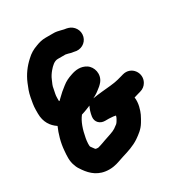

<svg xmlns="http://www.w3.org/2000/svg" viewBox="-231 -941 1279 1357"><g transform="rotate(-30 409.0 -262.0)"><path d="M455.6 -259.7 471.9 -271.9C487.5 -283.3 502.3 -295 516.5 -312.4C553.8 -360.3 536.7 -427.2 494.4 -454.1C454 -479.5 409.6 -474.9 369.7 -460.6C339 -450.3 314.9 -439.6 287.6 -417.7C262.3 -398.7 239.4 -378.8 215.3 -354.7L203.1 -342.5C201.5 -342.5 200.9 -342.5 198 -342.6V-368C198 -396.7 202.7 -403.7 208.7 -438.2C211.8 -461.1 219.2 -473.9 230.1 -499.5C238.2 -520.2 251.7 -540.1 265.1 -555.9C285.9 -580.5 310.5 -605 340 -605H402.5C408.3 -603.4 413.7 -602.1 422.5 -600.6C433.7 -597.3 446.1 -593 464.2 -591.3C514.8 -576.6 562.7 -605.1 574.7 -650.1C588.4 -701.9 553.9 -745.6 515 -757C506.1 -759.6 497.8 -761.9 482.5 -763.7C475.6 -765.5 467.7 -767.5 459.6 -769.4C444.8 -772.8 423.2 -779.3 397.3 -778H340C309.2 -778 284.4 -770.6 260.3 -761.4C224 -748.2 198.9 -733.8 170 -706.3C128.7 -669 93.4 -622.3 69.9 -565.6C56.6 -533.6 44.8 -505.2 37.4 -466.4C32.3 -436 25 -407.5 25 -368V-340C25 -271.8 57.1 -224.8 101.5 -195.8C79.7 -146.7 60.6 -83.1 56.1 -19.9C52.9 17.8 48.5 62 64.4 101.5C72.1 125.8 81.6 138.5 95.5 158.4C129.7 206.7 179.1 254 266 254C312.6 254 345.9 239.7 375.9 229.7L393.5 223.8C442.1 209.2 492.5 193.1 535.1 164.6C566.9 142.4 598.8 120.2 622.5 80.7L636.7 56.5C642.4 46.4 647 37.7 650.8 29.3C662.8 2.9 681 -49.1 673.6 -97.7C688.5 -101.8 705.9 -107.1 715.9 -110L729.3 -113.8C751.4 -119.7 769.9 -133.7 781.6 -154C819.2 -218.9 762 -302.1 683.2 -280.1L669.1 -276C660 -273.4 648.2 -270.2 632.5 -266.1C597.9 -256.5 536.5 -252.4 491.5 -247.9C468.3 -245.6 445.8 -242.5 417.9 -238C431.3 -244.9 443.3 -251.2 455.6 -259.7ZM457 -58C468.2 -58 482.8 -56.1 495.9 -52.9C495.1 -49.6 493.8 -44.5 492.1 -40.2L485.9 -27.7C479.4 -16 471.7 -3.7 467.2 -0.1C457.9 6.5 447.9 13.8 437.6 21.6C414.1 37 375.7 46.3 339.5 59.5L318.1 67.3C302.6 72 287.9 78.4 274.8 81H269C254.3 81 250.8 77.1 250.8 77.1C247.8 72.6 243.9 68 236.4 57.6C227.5 44.9 226 47.5 226 30C226 26.7 225.6 23.3 225.9 20.1L227.9 -3.7C228.4 -9.2 229.3 -15.1 230.6 -21.3C242.1 -84.9 260.5 -140.6 291 -179C300.7 -182.4 315.6 -186.2 331.7 -192.9C343.4 -197.8 355.7 -202.1 368.5 -207.7C358 -188.3 348.5 -158.5 344.7 -130.8C339 -88.2 370.5 -59 410 -59H442C446.2 -59 451.9 -58 457 -58Z"/></g></svg>

Font: Smoothie
Style: Bd
Weight: 700
Foundry: Cannot Into Space Fonts
Version: Version 0.8